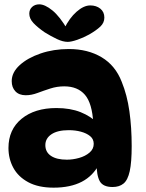

<svg xmlns="http://www.w3.org/2000/svg" viewBox="-20 -852 671 885"><path d="M499 10Q455 10 440 -16.5Q425 -43 425 -101L437 -96Q382 13 227 13Q157 13 110.5 -12Q64 -37 41.5 -78.5Q19 -120 19 -170Q19 -255 79.5 -304.5Q140 -354 240 -354Q304 -354 351.5 -335Q399 -316 433 -282L410 -284Q405 -376 371.5 -415Q338 -454 276 -454Q243 -454 212 -444Q181 -434 153 -423.5Q125 -413 99 -413Q68 -413 51 -431Q34 -449 34 -478Q34 -518 70.5 -551.5Q107 -585 167 -605.5Q227 -626 297 -626Q385 -626 448.5 -588Q512 -550 541 -475Q566 -414 576.5 -339Q587 -264 587 -179Q587 -104 578 -63Q569 -22 549.5 -6Q530 10 499 10ZM288 -116Q316 -116 344.5 -124Q373 -132 392.5 -148.5Q412 -165 412 -189Q412 -211 395.5 -224.5Q379 -238 353 -245Q327 -252 297 -252Q245 -252 217 -233Q189 -214 189 -183Q189 -151 215 -133.5Q241 -116 288 -116ZM292 -659Q270 -659 242.5 -672Q215 -685 186 -703Q154 -725 134.5 -745.5Q115 -766 115 -789Q115 -808 128 -820Q141 -832 161 -832Q187 -832 221.5 -804Q256 -776 292 -714L276 -720Q300 -769 333 -798Q366 -827 396 -827Q424 -827 442.5 -812Q461 -797 461 -771Q461 -747 442.5 -729.5Q424 -712 391 -693Q364 -678 336 -668.5Q308 -659 292 -659Z"/></svg>

Font: DynaPuff Medium
Style: Regular
Weight: 500
Version: Version 2.000